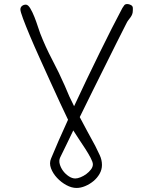

<svg xmlns="http://www.w3.org/2000/svg" viewBox="-20 -736 758 951"><path d="M638 -686Q638 -674 635 -666Q632 -658 627 -651Q622 -644 616 -636.5Q610 -629 605 -618Q585 -579 558.5 -526Q532 -473 502 -412.5Q472 -352 439 -286Q406 -220 375 -156Q393 -121 412 -86.5Q431 -52 452 -13Q463 9 474 32.5Q485 56 485 81Q485 104 473.5 124.5Q462 145 443.5 160.5Q425 176 402.5 185.5Q380 195 359 195Q335 195 309 181Q283 167 262.5 145Q242 123 232.5 97.5Q223 72 233 49Q250 8 271 -40.5Q292 -89 317 -143Q301 -176 277.5 -226.5Q254 -277 228 -334.5Q202 -392 175.5 -450.5Q149 -509 128 -559Q107 -609 94 -644Q81 -679 81 -689Q81 -700 89 -706.5Q97 -713 108 -713Q119 -713 130 -694.5Q141 -676 150.5 -652Q160 -628 167.5 -604.5Q175 -581 179 -571Q205 -504 238.5 -440.5Q272 -377 301 -311Q323 -256 347 -210Q377 -275 409.5 -342.5Q442 -410 473 -473.5Q504 -537 533 -594Q562 -651 586 -696Q591 -704 595.5 -710Q600 -716 611 -716Q619 -716 628.5 -711Q638 -706 638 -696ZM440 78Q440 67 429 46Q418 25 402.5 1Q387 -23 370.5 -47.5Q354 -72 343 -90Q326 -54 309.5 -20.5Q293 13 278 44Q271 59 276 77Q281 95 292.5 110.5Q304 126 320.5 137Q337 148 353 148Q364 148 379 142Q394 136 407.5 126Q421 116 430.5 103.5Q440 91 440 78Z"/></svg>

Font: Wynona
Style: Regular
Weight: 400
Italic angle: -12°
Designer: Kanati
Foundry: Kanati and Michael Everson
Version: Version 2.000